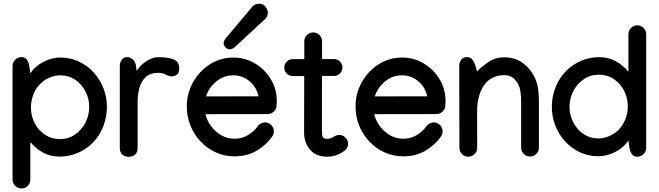

<svg xmlns="http://www.w3.org/2000/svg" viewBox="-20 -849 3616 1054"><path d="M566.9 -261.7Q566.9 -206.5 546.6 -154.3Q526.4 -102.1 485.8 -62Q450.2 -27.3 403.8 -8.3Q357.4 10.7 307.6 10.7Q256.8 10.7 217.5 -10.7Q178.2 -32.2 146.5 -68.8V136.7Q146.5 156.7 132.1 171.1Q117.7 185.5 97.7 185.5Q77.6 185.5 63.2 171.1Q48.8 156.7 48.8 136.7V-486.8Q48.8 -506.8 63.2 -521.2Q77.6 -535.6 97.7 -535.6Q117.7 -535.6 127.7 -521.2Q137.7 -506.8 140.6 -486.8L146.5 -447.3Q174.3 -487.3 220 -510.3Q265.6 -533.2 311 -533.2Q366.2 -533.2 412.8 -511.2Q459.5 -489.3 494.1 -451.4Q528.8 -413.6 547.9 -364.7Q566.9 -315.9 566.9 -261.7ZM312 -435.5Q280.3 -435.5 249 -421.6Q217.8 -407.7 195.8 -383.3Q173.8 -359.4 161.9 -326.4Q149.9 -293.5 149.9 -259.3Q149.9 -212.4 170.4 -172.9Q190.9 -133.3 227.1 -109.4Q263.2 -85.4 309.6 -85.4Q356 -85.4 392.1 -110.6Q428.2 -135.7 449 -176Q469.7 -216.3 469.7 -261.7Q469.7 -307.6 449.2 -347.2Q428.7 -386.7 393.1 -411.1Q357.4 -435.5 312 -435.5Z M963.9 -473.1Q963.9 -434.1 926.3 -429.7Q912.6 -428.2 891.6 -438.7Q870.6 -449.2 849.1 -449.2Q806.6 -449.2 781.7 -427.5Q756.8 -405.8 746.1 -369.1Q735.4 -332.5 735.4 -287.1V-35.2Q735.4 -13.7 722.4 -1Q709.5 11.7 686.5 11.7Q664.1 11.7 650.9 -1Q637.7 -13.7 637.7 -35.6V-485.4Q637.7 -507.3 648.7 -521.5Q659.7 -535.6 678.7 -535.6Q689.9 -535.6 704.8 -526.1Q719.7 -516.6 725.6 -493.7L730.5 -458.5Q736.8 -472.2 754.9 -490.2Q772.9 -508.3 797.9 -521.7Q822.8 -535.2 849.6 -535.2Q899.4 -535.2 931.6 -523.7Q963.9 -512.2 963.9 -473.1Z M1401.4 -828.6Q1423.8 -828.6 1437 -813Q1450.2 -797.4 1450.2 -778.8Q1450.2 -759.8 1436.5 -745.6L1278.3 -599.1Q1258.8 -578.1 1241.2 -578.1Q1229 -578.1 1218.3 -588.9Q1207.5 -599.6 1207.5 -611.3Q1207.5 -628.4 1227.1 -647.9L1365.7 -813Q1379.9 -828.6 1401.4 -828.6ZM1260.3 -533.2Q1325.2 -533.2 1379.4 -501Q1433.6 -468.8 1466.6 -414.3Q1499.5 -359.9 1499.5 -293.5Q1499.5 -279.8 1498 -265.6Q1496.1 -247.6 1481.7 -235.1Q1467.3 -222.7 1449.2 -222.7L1107.9 -222.2Q1116.2 -187 1139.2 -156.2Q1162.1 -125.5 1195.1 -106.4Q1228 -87.4 1267.1 -87.4Q1309.1 -87.4 1342.3 -107.9Q1375.5 -128.4 1394 -155.3Q1399.9 -164.6 1411.9 -170.9Q1423.8 -177.2 1434.6 -177.2Q1454.6 -177.2 1469 -162.6Q1483.4 -147.9 1483.4 -127.9Q1483.4 -112.3 1474.6 -100.1Q1444.3 -55.7 1391.4 -23.2Q1338.4 9.3 1268.6 9.3Q1212.4 9.3 1164.3 -12.7Q1116.2 -34.7 1080.6 -72.8Q1044.9 -110.8 1025.1 -160.4Q1005.4 -210 1005.4 -265.1Q1005.4 -318.4 1024.9 -366.5Q1044.4 -414.6 1079.3 -452.1Q1114.3 -489.7 1160.6 -511.5Q1207 -533.2 1260.3 -533.2ZM1398.9 -320.3Q1389.6 -368.2 1351.1 -401.9Q1312.5 -435.5 1260.3 -435.5Q1207 -435.5 1166.3 -400.9Q1125.5 -366.2 1111.3 -319.8Z M1650.4 -622.1Q1650.4 -642.1 1664.6 -656.5Q1678.7 -670.9 1699.2 -670.9Q1719.2 -670.9 1733.6 -656.5Q1748 -642.1 1748 -622.1V-524.9H1813.5Q1832.5 -524.9 1846.2 -511.2Q1859.9 -497.6 1859.9 -478.5Q1859.9 -459.5 1846.2 -445.8Q1832.5 -432.1 1813.5 -432.1H1747.6L1747.1 -129.9V-128.9Q1747.1 -105 1752.4 -95.9Q1757.8 -86.9 1774.4 -86.9Q1795.4 -86.9 1811.5 -98.1Q1817.4 -102.1 1825.7 -105.2Q1834 -108.4 1841.8 -108.4Q1861.8 -108.4 1876.2 -94.2Q1890.6 -80.1 1890.6 -60.1Q1890.6 -36.1 1871.1 -21.5Q1852.5 -7.3 1828.6 2Q1804.7 11.2 1777.3 11.2Q1715.8 11.2 1682.6 -26.6Q1649.4 -64.5 1649.4 -121.1V-125.5L1649.9 -431.6H1586.9Q1567.9 -431.6 1554.2 -445.3Q1540.5 -459 1540.5 -478Q1540.5 -497.1 1554.2 -510.7Q1567.9 -524.4 1586.9 -524.4H1650.4Z M2186.5 -533.2Q2251.5 -533.2 2305.7 -501Q2359.9 -468.8 2392.8 -414.3Q2425.8 -359.9 2425.8 -293.5Q2425.8 -279.8 2424.3 -265.6Q2422.4 -247.6 2408 -235.1Q2393.6 -222.7 2375.5 -222.7L2034.2 -222.2Q2042.5 -187 2065.4 -156.2Q2088.4 -125.5 2121.3 -106.4Q2154.3 -87.4 2193.4 -87.4Q2235.4 -87.4 2268.6 -107.9Q2301.8 -128.4 2320.3 -155.3Q2326.2 -164.6 2338.1 -170.9Q2350.1 -177.2 2360.8 -177.2Q2380.9 -177.2 2395.3 -162.6Q2409.7 -147.9 2409.7 -127.9Q2409.7 -112.3 2400.9 -100.1Q2370.6 -55.7 2317.6 -23.2Q2264.6 9.3 2194.8 9.3Q2138.7 9.3 2090.6 -12.7Q2042.5 -34.7 2006.8 -72.8Q1971.2 -110.8 1951.4 -160.4Q1931.6 -210 1931.6 -265.1Q1931.6 -318.4 1951.2 -366.5Q1970.7 -414.6 2005.6 -452.1Q2040.5 -489.7 2086.9 -511.5Q2133.3 -533.2 2186.5 -533.2ZM2325.2 -320.3Q2315.9 -368.2 2277.3 -401.9Q2238.8 -435.5 2186.5 -435.5Q2133.3 -435.5 2092.5 -400.9Q2051.8 -366.2 2037.6 -319.8Z M2598.6 -457.5Q2625 -483.4 2661.9 -508.8Q2698.7 -534.2 2747.6 -534.2Q2811.5 -534.2 2854 -500.2Q2896.5 -466.3 2916.5 -421.4Q2932.1 -385.7 2935.3 -350.8Q2938.5 -315.9 2938.5 -285.2V-38.6Q2938.5 -18.6 2924.1 -4.2Q2909.7 10.3 2889.6 10.3Q2869.6 10.3 2855.2 -4.2Q2840.8 -18.6 2840.8 -38.6V-285.2Q2840.8 -314 2838.1 -338.4Q2835.4 -362.8 2827.1 -381.3Q2817.9 -402.8 2798.3 -419.7Q2778.8 -436.5 2748.5 -436.5Q2676.3 -436.5 2637.5 -381.3Q2598.6 -326.2 2599.1 -232.4L2599.6 -37.6Q2599.6 -17.6 2585.2 -3.2Q2570.8 11.2 2550.8 11.2Q2530.3 11.2 2516.1 -3.2Q2502 -17.6 2502 -38.1L2501 -486.8Q2501 -506.8 2512 -521.2Q2522.9 -535.6 2543 -535.6Q2563 -535.6 2573.7 -521.2Q2584.5 -506.8 2590.3 -486.8Z M3009.3 -262.7Q3009.3 -317.9 3029.8 -370.1Q3050.3 -422.4 3090.3 -462.4Q3126 -497.1 3172.4 -516.1Q3218.8 -535.2 3268.6 -535.2Q3319.3 -535.2 3358.9 -513.7Q3398.4 -492.2 3429.7 -455.6V-661.1Q3429.7 -681.2 3444.1 -695.6Q3458.5 -710 3478.5 -710Q3498.5 -710 3512.9 -695.6Q3527.3 -681.2 3527.3 -661.1V-37.6Q3527.3 -17.6 3512.9 -3.2Q3498.5 11.2 3478.5 11.2Q3458.5 11.2 3448.5 -3.2Q3438.5 -17.6 3435.5 -37.6L3429.7 -77.1Q3401.9 -37.1 3356.2 -14.2Q3310.5 8.8 3265.1 8.8Q3210 8.8 3163.3 -13.2Q3116.7 -35.2 3082 -73Q3047.4 -110.8 3028.3 -159.7Q3009.3 -208.5 3009.3 -262.7ZM3264.2 -88.9Q3295.9 -88.9 3327.1 -103Q3358.4 -117.2 3380.4 -141.1Q3402.3 -165.5 3414.3 -198.2Q3426.3 -231 3426.3 -265.1Q3426.3 -312 3405.8 -351.6Q3385.3 -391.1 3349.4 -415Q3313.5 -439 3266.6 -439Q3220.7 -439 3184.3 -413.8Q3147.9 -388.7 3127.2 -348.4Q3106.4 -308.1 3106.4 -262.7Q3106.4 -217.3 3127 -177.5Q3147.5 -137.7 3183.3 -113.3Q3219.2 -88.9 3264.2 -88.9Z"/></svg>

Font: Manjari
Style: Bold
Weight: 700
Designer: Santhosh Thottingal <santhosh.thottingal@gmail.com>
Version: Version 2.000